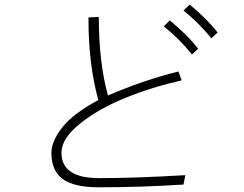

<svg xmlns="http://www.w3.org/2000/svg" viewBox="-20 -795 1040 819"><path d="M199.2 -142.6Q199.2 -192.4 245.6 -251.5Q292 -310.5 399.4 -368.2Q356.4 -524.4 357.4 -720.7L401.4 -722.7Q401.4 -530.3 440.4 -387.7Q589.8 -452.1 741.2 -490.2L754.9 -452.1Q628.9 -423.8 514.6 -377.4Q400.4 -331.1 321.3 -267.6Q242.2 -204.1 242.2 -143.6Q242.2 -35.2 402.3 -35.2Q558.6 -35.2 770.5 -47.9L762.7 -7.8Q580.1 3.9 402.3 3.9Q294.9 3.9 247.1 -31.7Q199.2 -67.4 199.2 -142.6ZM762.7 -750 789.1 -775.4Q862.3 -715.8 908.2 -656.2L881.8 -631.8Q822.3 -703.1 762.7 -750ZM678.7 -682.6 704.1 -708Q780.3 -645.5 825.2 -586.9L798.8 -562.5Q746.1 -628.9 678.7 -682.6Z"/></svg>

Font: Gothic A1 ExtraLight
Style: Regular
Weight: 275
Designer: HanYang I&C Co.,Ltd.
Foundry: HanYang I&C Co.,Ltd.
Version: Version 2.50